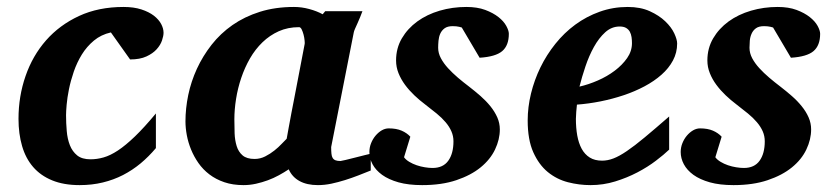

<svg xmlns="http://www.w3.org/2000/svg" viewBox="-20 -520 2399 552"><path d="M450.2 -425.8Q450.2 -417 445.8 -403.8Q441.4 -390.6 430.4 -378.4Q419.4 -366.2 400.9 -357.7Q382.3 -349.1 354 -349.1L298.8 -426.8Q270.5 -420.4 250 -403.3Q229.5 -386.2 215.3 -363.3Q201.2 -340.3 192.1 -314Q183.1 -287.6 178.2 -263.2Q173.3 -238.8 171.6 -219Q169.9 -199.2 169.9 -189Q169.9 -166 171.9 -143.3Q173.8 -120.6 180.9 -102.5Q188 -84.5 201.9 -73.2Q215.8 -62 240.2 -62Q258.8 -62 277.8 -67.4Q296.9 -72.8 319.1 -87.4Q341.3 -102.1 367.9 -127.7Q394.5 -153.3 428.2 -193.8V-94.2Q407.7 -69.8 384.3 -50.3Q360.8 -30.8 333.7 -16.8Q306.6 -2.9 275.6 4.6Q244.6 12.2 209 12.2Q163.1 12.2 129.9 -1.5Q96.7 -15.1 75.2 -40Q53.7 -64.9 43.5 -100.1Q33.2 -135.3 33.2 -178.2Q33.2 -243.2 53.5 -301.5Q73.7 -359.9 112.5 -404.1Q151.4 -448.2 207.3 -474.1Q263.2 -500 335 -500Q364.7 -500 386.5 -492.9Q408.2 -485.8 422.4 -474.9Q436.5 -463.9 443.4 -450.9Q450.2 -438 450.2 -425.8Z M856 -394Q856.4 -396 855.7 -403.8Q855 -411.6 852.8 -420.2Q850.6 -428.7 847.4 -435.3Q844.2 -441.9 839.8 -441.9Q807.6 -441.9 781.5 -430.2Q755.4 -418.5 734.6 -398.4Q713.9 -378.4 698.7 -352.1Q683.6 -325.7 673.6 -296.1Q663.6 -266.6 658.7 -235.8Q653.8 -205.1 653.8 -176.8Q653.8 -156.7 654.5 -136.7Q655.3 -116.7 660.4 -100.1Q665.5 -83.5 677.5 -73.2Q689.5 -63 711.9 -63Q728 -63 742.4 -70.3Q756.8 -77.6 768.8 -87.2Q780.8 -96.7 789.8 -106.4Q798.8 -116.2 804.2 -121.1Q807.6 -141.1 809.8 -152.1Q812 -163.1 813.7 -173.1Q815.4 -183.1 817.9 -195.8Q820.3 -208.5 825 -232.2Q829.6 -255.9 836.9 -294.2Q844.2 -332.5 856 -394ZM1045.9 -29.8Q1028.8 -22.9 1010 -15.6Q991.2 -8.3 971.7 -2.2Q952.1 3.9 932.6 8.1Q913.1 12.2 894 12.2Q862.3 12.2 841.1 0.5Q819.8 -11.2 810.1 -33.2Q796.9 -24.4 781.7 -16.1Q766.6 -7.8 750 -1.7Q733.4 4.4 715.8 8.3Q698.2 12.2 680.2 12.2Q649.4 12.2 625 3.9Q600.6 -4.4 582 -18.6Q563.5 -32.7 550.5 -51.3Q537.6 -69.8 529.3 -90.1Q521 -110.4 517.1 -131.3Q513.2 -152.3 513.2 -170.9Q513.2 -208 521.2 -246.8Q529.3 -285.6 546.1 -322.3Q563 -358.9 588.4 -391.4Q613.8 -423.8 648.4 -448Q683.1 -472.2 727.3 -486.1Q771.5 -500 825.2 -500Q847.2 -500 868.9 -494.1Q890.6 -488.3 907.7 -479L915 -487.8H1022Q1019.5 -480.5 1015.6 -471.2Q1011.7 -461.9 1007.8 -453.1Q1003.9 -444.3 1000.7 -437.3Q997.6 -430.2 997.1 -426.8L932.1 -97.2Q932.1 -85.9 932.9 -78.1Q933.6 -70.3 936.5 -65.7Q939.5 -61 944.8 -59.1Q950.2 -57.1 959 -57.1Q960.9 -57.1 973.4 -60.1Q985.8 -63 1000.7 -66.9Q1015.6 -70.8 1028.8 -74Q1042 -77.1 1045.9 -78.1Z M1442.9 -422.9Q1442.9 -389.2 1423.8 -373Q1404.8 -356.9 1358.9 -354L1307.6 -440.9Q1304.2 -441.9 1300.3 -442.9Q1296.9 -443.8 1292 -444.3Q1287.1 -444.8 1281.7 -444.8Q1266.6 -444.8 1258.3 -438.7Q1250 -432.6 1245.8 -423.3Q1241.7 -414.1 1240.7 -403.1Q1239.7 -392.1 1239.7 -382.8Q1239.7 -367.2 1247.6 -352.5Q1255.4 -337.9 1268.1 -324Q1280.8 -310.1 1296.6 -296.6Q1312.5 -283.2 1328.6 -271Q1345.7 -257.8 1361.6 -243.9Q1377.4 -230 1389.9 -214.6Q1402.3 -199.2 1409.7 -182.6Q1417 -166 1417 -147.9Q1417 -119.1 1403.3 -90.3Q1389.6 -61.5 1361.8 -38.8Q1334 -16.1 1292 -2Q1250 12.2 1193.8 12.2Q1154.3 12.2 1125.7 4.2Q1097.2 -3.9 1078.6 -17.3Q1060.1 -30.8 1051 -47.9Q1042 -64.9 1042 -83Q1042 -96.2 1046.9 -108.4Q1051.8 -120.6 1059.8 -130.1Q1067.9 -139.6 1077.6 -145.3Q1087.4 -150.9 1097.7 -150.9Q1119.6 -150.9 1134.8 -144.3Q1149.9 -137.7 1159.7 -127L1141.6 -67.9Q1147 -60.5 1156.7 -54.7Q1166.5 -48.8 1178 -44.9Q1189.5 -41 1201.4 -39.1Q1213.4 -37.1 1223.6 -37.1Q1253.9 -37.1 1268.8 -57.9Q1283.7 -78.6 1283.7 -113.8Q1283.7 -128.9 1277.8 -142.3Q1272 -155.8 1261.2 -168.5Q1250.5 -181.2 1235.4 -193.6Q1220.2 -206.1 1201.7 -220.2Q1186 -231.9 1171.1 -246.1Q1156.2 -260.3 1144.5 -276.1Q1132.8 -292 1125.7 -309.6Q1118.7 -327.1 1118.7 -346.2Q1118.7 -381.3 1135.3 -409.7Q1151.9 -438 1179.7 -458.3Q1207.5 -478.5 1244.1 -489.3Q1280.8 -500 1320.8 -500Q1352.1 -500 1375 -491.5Q1397.9 -482.9 1413.1 -470.9Q1428.2 -459 1435.5 -445.6Q1442.9 -432.1 1442.9 -422.9Z M1796.9 -396Q1796.9 -404.8 1795.7 -413.3Q1794.4 -421.9 1790.8 -428.7Q1787.1 -435.5 1780 -439.7Q1772.9 -443.8 1761.7 -443.8Q1738.3 -443.8 1720 -427.2Q1701.7 -410.6 1687.5 -385Q1673.3 -359.4 1663.1 -328.9Q1652.8 -298.3 1646 -271Q1671.9 -276.9 1698.7 -288.6Q1725.6 -300.3 1747.3 -316.7Q1769 -333 1783 -353Q1796.9 -373 1796.9 -396ZM1926.8 -395Q1926.8 -368.7 1914.8 -346.2Q1902.8 -323.7 1881.8 -305.2Q1860.8 -286.6 1832.8 -271.7Q1804.7 -256.8 1772.7 -246.1Q1740.7 -235.4 1706.3 -228.5Q1671.9 -221.7 1638.7 -219.2Q1637.7 -210 1636.7 -198.2Q1635.7 -186.5 1635.7 -178.2Q1635.7 -152.3 1639.6 -130.4Q1643.6 -108.4 1652.3 -92.3Q1661.1 -76.2 1675.5 -67.1Q1689.9 -58.1 1710.9 -58.1Q1727.1 -58.1 1743.7 -64.5Q1760.3 -70.8 1782.2 -85.7Q1804.2 -100.6 1833.5 -125Q1862.8 -149.4 1903.8 -185.1V-89.8Q1889.2 -75.7 1865.7 -57.9Q1842.3 -40 1812.5 -24.4Q1782.7 -8.8 1748.5 1.7Q1714.4 12.2 1677.7 12.2Q1645 12.2 1612.8 3.9Q1580.6 -4.4 1554.9 -25.4Q1529.3 -46.4 1513.2 -82.3Q1497.1 -118.2 1497.1 -173.8Q1497.1 -211.9 1506.6 -251Q1516.1 -290 1533.7 -326.2Q1551.3 -362.3 1576.7 -394Q1602.1 -425.8 1634 -449.2Q1666 -472.7 1704.1 -486.3Q1742.2 -500 1784.7 -500Q1821.3 -500 1848.1 -487.8Q1875 -475.6 1892.6 -458.7Q1910.2 -441.9 1918.5 -424.1Q1926.8 -406.2 1926.8 -395Z M2337.9 -422.9Q2337.9 -389.2 2318.8 -373Q2299.8 -356.9 2253.9 -354L2202.6 -440.9Q2199.2 -441.9 2195.3 -442.9Q2191.9 -443.8 2187 -444.3Q2182.1 -444.8 2176.8 -444.8Q2161.6 -444.8 2153.3 -438.7Q2145 -432.6 2140.9 -423.3Q2136.7 -414.1 2135.7 -403.1Q2134.8 -392.1 2134.8 -382.8Q2134.8 -367.2 2142.6 -352.5Q2150.4 -337.9 2163.1 -324Q2175.8 -310.1 2191.7 -296.6Q2207.5 -283.2 2223.6 -271Q2240.7 -257.8 2256.6 -243.9Q2272.5 -230 2284.9 -214.6Q2297.4 -199.2 2304.7 -182.6Q2312 -166 2312 -147.9Q2312 -119.1 2298.3 -90.3Q2284.7 -61.5 2256.8 -38.8Q2229 -16.1 2187 -2Q2145 12.2 2088.9 12.2Q2049.3 12.2 2020.8 4.2Q1992.2 -3.9 1973.6 -17.3Q1955.1 -30.8 1946 -47.9Q1937 -64.9 1937 -83Q1937 -96.2 1941.9 -108.4Q1946.8 -120.6 1954.8 -130.1Q1962.9 -139.6 1972.7 -145.3Q1982.4 -150.9 1992.7 -150.9Q2014.6 -150.9 2029.8 -144.3Q2044.9 -137.7 2054.7 -127L2036.6 -67.9Q2042 -60.5 2051.8 -54.7Q2061.5 -48.8 2073 -44.9Q2084.5 -41 2096.4 -39.1Q2108.4 -37.1 2118.7 -37.1Q2148.9 -37.1 2163.8 -57.9Q2178.7 -78.6 2178.7 -113.8Q2178.7 -128.9 2172.9 -142.3Q2167 -155.8 2156.2 -168.5Q2145.5 -181.2 2130.4 -193.6Q2115.2 -206.1 2096.7 -220.2Q2081.1 -231.9 2066.2 -246.1Q2051.3 -260.3 2039.6 -276.1Q2027.8 -292 2020.8 -309.6Q2013.7 -327.1 2013.7 -346.2Q2013.7 -381.3 2030.3 -409.7Q2046.9 -438 2074.7 -458.3Q2102.5 -478.5 2139.2 -489.3Q2175.8 -500 2215.8 -500Q2247.1 -500 2270 -491.5Q2293 -482.9 2308.1 -470.9Q2323.2 -459 2330.6 -445.6Q2337.9 -432.1 2337.9 -422.9Z"/></svg>

Font: Charis SIL Cyr
Style: Bold Italic
Weight: 700
Italic angle: -11°
Foundry: SIL International
Version: Version 5.000